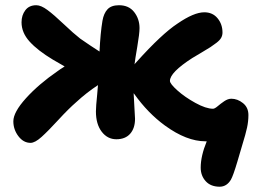

<svg xmlns="http://www.w3.org/2000/svg" viewBox="-20 -580 974 731"><path d="M96.2 -36.1Q69.3 -36.1 50 -61.5Q30.8 -86.9 30.8 -118.2Q30.8 -152.8 78.9 -206.1Q127 -259.3 199.2 -309.1Q207.5 -315.4 226.1 -327.1Q216.3 -333 181.2 -353Q123.5 -387.7 92.8 -421.6Q62 -455.6 62 -495.1Q62 -522 76.4 -541Q90.8 -560.1 118.2 -560.1Q136.2 -560.1 160.6 -542Q185.1 -523.9 222.9 -488Q260.7 -452.1 285.2 -433.1Q323.7 -406.2 358.9 -383.8Q362.3 -454.6 370.1 -501Q375 -529.3 389.4 -544.7Q403.8 -560.1 433.1 -560.1Q470.7 -560.1 491 -533.9Q511.2 -507.8 511.2 -473.1Q511.2 -452.1 502.7 -402.3Q494.1 -352.5 492.2 -335Q495.1 -339.4 500 -344.2Q595.7 -450.7 655.8 -490.2Q718.3 -533.2 757.8 -533.2Q789.6 -533.2 808.3 -510.5Q827.1 -487.8 827.1 -456.1Q827.1 -445.3 822 -436Q816.9 -426.8 804.4 -417.2Q792 -407.7 781.2 -400.6Q770.5 -393.6 748.3 -380.6Q726.1 -367.7 711.9 -358.9Q627 -304.2 627 -272Q627 -261.2 655.3 -235.8Q683.6 -210.4 723.9 -188.2Q764.2 -166 791 -166Q797.4 -166 808.6 -175.5Q819.8 -185.1 833.7 -194.6Q847.7 -204.1 860.8 -204.1Q884.3 -204.1 905 -187.5Q925.8 -170.9 925.8 -142.1Q925.8 -118.7 920.7 -94.5Q915.5 -70.3 902.3 -27.6Q889.2 15.1 883.8 35.2Q867.7 89.4 858.9 104.5Q843.3 130.4 816.9 130.9Q782.2 130.9 763.2 109.9Q744.1 88.9 744.1 58.1Q744.1 14.2 767.1 -42H762.2Q690.4 -42 607.9 -102.1Q543 -149.4 491.2 -222.2Q490.7 -222.7 490 -223.6Q489.3 -224.6 488.8 -225.1Q494.1 -131.3 494.1 -127.9Q494.1 -91.8 475.6 -70.8Q457 -49.8 422.9 -49.8Q389.2 -49.8 367.2 -78.6Q345.2 -107.4 345.2 -155.8Q345.2 -165.5 346.4 -181.2Q347.7 -196.8 349.9 -219.2Q352.1 -241.7 353 -255.9Q309.6 -227.5 270 -190.9Q241.2 -166 202.4 -123.8Q163.6 -81.5 138.4 -58.8Q113.3 -36.1 96.2 -36.1Z"/></svg>

Font: Shantell Sans Irregular Bouncy
Style: Bold
Weight: 700
Designer: Stephen Nixon, Anya Danilova, Shantell Martin
Foundry: Arrow Type
Version: Version 1.006;[9816181b4]